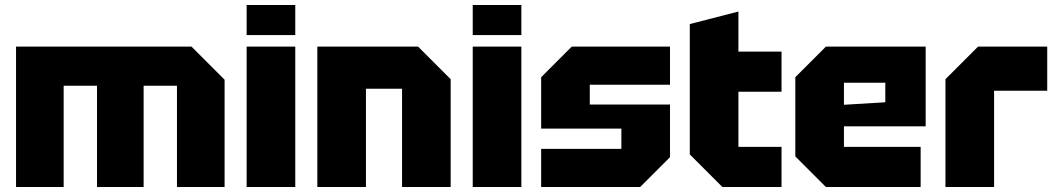

<svg xmlns="http://www.w3.org/2000/svg" viewBox="-20 -746 4218 766"><path d="M44 -560H744L876 -428V0H686V-404H553V0H367V-404H234V0H44Z M964 0V-560H1158V0ZM964 -606V-726H1158V-606Z M1246 0V-560H1648L1778 -430V0H1584V-392H1440V0Z M1866 0V-560H2060V0ZM1866 -606V-726H2060V-606Z M2139 0V-152H2459V-233H2139V-438L2261 -560H2653V-408H2333V-329H2653V-119L2534 0Z M2732 -650 2926 -700V-540H3098V-380H2926V-160H3098V0H2862L2732 -130Z M3153 -122V-438L3275 -560H3673V-242H3347V-160H3653V0H3275ZM3347 -328 3512 -338V-416H3347Z M3752 0V-430L3882 -560H4158V-384H3946V0Z"/></svg>

Font: Tektur ExtraBold
Style: Regular
Weight: 800
Designer: Adam Jagosz
Foundry: Adam Jagosz
Version: Version 1.005;gftools[0.9.30]